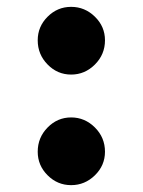

<svg xmlns="http://www.w3.org/2000/svg" viewBox="-20 -530 416 560"><path d="M90 -412.5Q90 -452.5 118.8 -481.2Q147.5 -510 187.5 -510Q227.5 -510 256.9 -481.2Q286.2 -452.5 286.2 -412.5Q286.2 -371.2 256.9 -341.9Q227.5 -312.5 187.5 -312.5Q147.5 -312.5 118.8 -341.9Q90 -371.2 90 -412.5ZM90 -87.5Q90 -128.8 118.8 -158.1Q147.5 -187.5 187.5 -187.5Q227.5 -187.5 256.9 -158.1Q286.2 -128.8 286.2 -87.5Q286.2 -47.5 256.9 -18.8Q227.5 10 187.5 10Q147.5 10 118.8 -18.8Q90 -47.5 90 -87.5Z"/></svg>

Font: Now Alt Black
Style: Regular
Weight: 900
Designer: Alfredo Marco Pradil
Foundry: Alfredo Marco Pradil
Version: Version 1.002;PS 001.002;hotconv 1.0.88;makeotf.lib2.5.64775